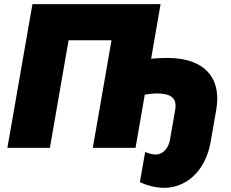

<svg xmlns="http://www.w3.org/2000/svg" viewBox="-20 -720 1127 935"><path d="M16 0H223L314 -524H523L432 0H640L685 -259C709 -263 738 -267 765 -264C822 -259 842 -233 833 -184L808 -41C800 7 769 36 731 32C718 31 699 26 687 20L661 167C695 183 729 191 760 194C882 204 981 115 1006 -30L1033 -185C1058 -327 990 -422 837 -436C803 -439 758 -438 716 -434L762 -700H138Z"/></svg>

Font: Fixel Display Black
Style: Italic
Weight: 900
Italic angle: -10°
Designer: AlfaBravo + MacPaw
Foundry: Kyrylo Tkachov, Marchela Mozhyna, Serhii Makarenko, Maria Weinstein, Zakhar Kryvoshyya
Version: Version 1.210;Glyphs 3.2 (3217)